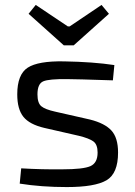

<svg xmlns="http://www.w3.org/2000/svg" viewBox="-20 -748 548 779"><path d="M422 -692 279 -564H239L96 -692L125 -728L255 -641H263L392 -728ZM240 -499Q358 -497 444 -484L438 -422Q285 -427 253 -427Q179 -428 155.5 -418Q132 -408 132 -365Q132 -330 147.5 -317Q163 -304 204 -295L345 -263Q405 -248 432 -218.5Q459 -189 459 -129Q459 -44 412 -16.5Q365 11 251 11Q148 11 60 -3L66 -65Q150 -60 233 -61Q318 -61 347 -74Q376 -87 376 -129Q376 -162 358.5 -174.5Q341 -187 300 -197L160 -229Q100 -243 75 -274Q50 -305 50 -365Q50 -446 92.5 -473.5Q135 -501 240 -499Z"/></svg>

Font: Exo 2
Style: Regular
Weight: 400
Designer: Natanael Gama
Version: Version 1.001;PS 001.001;hotconv 1.0.70;makeotf.lib2.5.58329